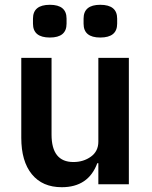

<svg xmlns="http://www.w3.org/2000/svg" viewBox="-20 -761 626 793"><path d="M186 -606Q116.2 -606 116.2 -663.1V-684.1Q116.2 -741.2 186 -741.2Q254.9 -741.2 254.9 -684.1V-663.1Q254.9 -606 186 -606ZM394 -606Q325.2 -606 325.2 -663.1V-684.1Q325.2 -741.2 394 -741.2Q463.9 -741.2 463.9 -684.1V-663.1Q463.9 -606 394 -606ZM234.9 12.2Q155.3 12.2 111.6 -41.3Q67.9 -94.7 67.9 -191.9V-522H192.9V-205.1Q192.9 -91.8 283.2 -91.8Q324.7 -91.8 355.5 -114Q386.2 -136.2 386.2 -175.8V-522H512.2V0H386.2V-86.9H381.8Q345.2 12.2 234.9 12.2Z"/></svg>

Font: Anuphan SemiBold
Style: Bold
Weight: 600
Designer: Mike Abbink, Paul van der Laan, Pieter van Rosmalen, Mint Tantisuwanna
Foundry: Bold Monday; Cadson Demak
Version: Version 3.002;hotconv 1.0.109;makeotfexe 2.5.65596